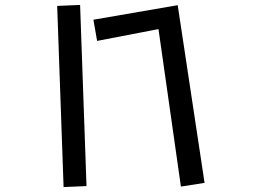

<svg xmlns="http://www.w3.org/2000/svg" viewBox="-20 -735 1040 779"><path d="M212 -711 305 -715 331 20 238 24ZM623 -617 374 -569 359 -655 701 -714 810 7 714 22Z"/></svg>

Font: Moralerspace Krypton JPDOC
Style: Regular
Weight: 400
Version: v0.0.6; ttfautohint (v1.8.4.7-5d5b-dirty) -l 6 -r 45 -G 200 